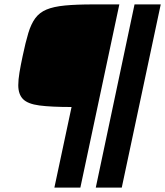

<svg xmlns="http://www.w3.org/2000/svg" viewBox="-20 -708 750 872"><path d="M227 144 305 -222Q212 -222 159 -229Q106 -236 84.5 -258Q63 -280 63 -321Q63 -346 68.5 -379Q74 -412 83 -454Q96 -516 108.5 -557.5Q121 -599 140 -625Q159 -651 191 -664.5Q223 -678 275 -683Q327 -688 405 -688H522L345 144ZM415 144 591 -688H710L533 144Z"/></svg>

Font: Saira SemiExpanded ExtraBold
Style: Italic
Weight: 800
Width: 6
Italic angle: -12°
Designer: Hector Gatti with collaboration of the Omnibus-Type team
Foundry: Omnibus-Type
Version: Version 1.101